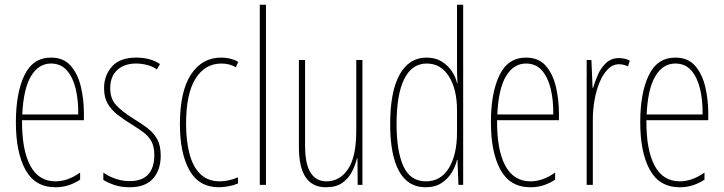

<svg xmlns="http://www.w3.org/2000/svg" viewBox="-20 -831 3054 810"><path d="M195 -588Q248 -588 278 -554Q308 -520 321 -466Q334 -412 334 -352V-324H73Q72 -199 107.5 -132.5Q143 -66 214 -66Q266 -66 318 -103V-73Q297 -59 271 -50Q245 -41 214 -41Q128 -41 87.5 -114.5Q47 -188 47 -315Q47 -439 83 -513.5Q119 -588 195 -588ZM195 -563Q143 -563 111 -510Q79 -457 74 -348H310Q311 -407 299.5 -455.5Q288 -504 262.5 -533.5Q237 -563 195 -563Z M658 -174Q658 -114 625.5 -77.5Q593 -41 527 -41Q490 -41 461.5 -51Q433 -61 416 -72V-103Q438 -87 467 -77Q496 -67 527 -67Q580 -67 605.5 -95.5Q631 -124 631 -176Q631 -211 620 -232.5Q609 -254 588 -270.5Q567 -287 537 -305Q503 -326 476.5 -346.5Q450 -367 434.5 -393.5Q419 -420 419 -459Q419 -512 452 -550Q485 -588 555 -588Q614 -588 655 -561L642 -538Q626 -550 602 -556.5Q578 -563 554 -563Q505 -563 475 -536Q445 -509 445 -458Q445 -415 469.5 -388Q494 -361 542 -331Q575 -311 601 -291.5Q627 -272 642.5 -245Q658 -218 658 -174Z M904 -41Q819 -41 779 -113Q739 -185 739 -307Q739 -445 785.5 -516.5Q832 -588 913 -588Q954 -588 985 -570L975 -547Q949 -563 914 -563Q845 -563 805 -499.5Q765 -436 765 -308Q765 -237 779.5 -182Q794 -127 825.5 -96.5Q857 -66 907 -66Q945 -66 984 -83V-57Q968 -50 946 -45.5Q924 -41 904 -41Z M1102 -51H1076V-811H1102Z M1509 -578V-51H1489L1488 -163H1486Q1479 -134 1464.5 -106Q1450 -78 1424 -59.5Q1398 -41 1355 -41Q1241 -41 1241 -210V-578H1267V-218Q1267 -138 1290.5 -102Q1314 -66 1357 -66Q1414 -66 1448.5 -118Q1483 -170 1483 -279V-578Z M1775 -41Q1701 -41 1663.5 -109Q1626 -177 1626 -307Q1626 -445 1666 -516.5Q1706 -588 1779 -588Q1817 -588 1843.5 -571.5Q1870 -555 1886.5 -530Q1903 -505 1908 -480H1910Q1909 -499 1908.5 -515.5Q1908 -532 1908 -548V-811H1934V-51H1914L1910 -157H1908Q1902 -130 1886 -103.5Q1870 -77 1843 -59Q1816 -41 1775 -41ZM1777 -66Q1840 -66 1874 -122.5Q1908 -179 1908 -272V-366Q1908 -454 1874 -508.5Q1840 -563 1780 -563Q1718 -563 1685.5 -498Q1653 -433 1653 -307Q1653 -193 1682 -129.5Q1711 -66 1777 -66Z M2199 -588Q2252 -588 2282 -554Q2312 -520 2325 -466Q2338 -412 2338 -352V-324H2077Q2076 -199 2111.5 -132.5Q2147 -66 2218 -66Q2270 -66 2322 -103V-73Q2301 -59 2275 -50Q2249 -41 2218 -41Q2132 -41 2091.5 -114.5Q2051 -188 2051 -315Q2051 -439 2087 -513.5Q2123 -588 2199 -588ZM2199 -563Q2147 -563 2115 -510Q2083 -457 2078 -348H2314Q2315 -407 2303.5 -455.5Q2292 -504 2266.5 -533.5Q2241 -563 2199 -563Z M2592 -586Q2602 -586 2614.5 -583.5Q2627 -581 2637 -575L2629 -551Q2623 -554 2613 -557Q2603 -560 2592 -560Q2565 -560 2544 -538.5Q2523 -517 2509 -482.5Q2495 -448 2488 -407.5Q2481 -367 2481 -328V-51H2455V-578H2475L2480 -460H2482Q2490 -487 2502.5 -516Q2515 -545 2537 -565.5Q2559 -586 2592 -586Z M2829 -588Q2882 -588 2912 -554Q2942 -520 2955 -466Q2968 -412 2968 -352V-324H2707Q2706 -199 2741.5 -132.5Q2777 -66 2848 -66Q2900 -66 2952 -103V-73Q2931 -59 2905 -50Q2879 -41 2848 -41Q2762 -41 2721.5 -114.5Q2681 -188 2681 -315Q2681 -439 2717 -513.5Q2753 -588 2829 -588ZM2829 -563Q2777 -563 2745 -510Q2713 -457 2708 -348H2944Q2945 -407 2933.5 -455.5Q2922 -504 2896.5 -533.5Q2871 -563 2829 -563Z"/></svg>

Font: Noto Sans Tamil UI ExtraCondensed Thin
Style: Regular
Weight: 100
Width: 2
Designer: Jelle Bosma - Monotype Design Team
Foundry: Monotype Imaging Inc.
Version: Version 2.004; ttfautohint (v1.8.4.7-5d5b)